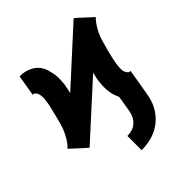

<svg xmlns="http://www.w3.org/2000/svg" viewBox="-223 -671 1030 1030"><g transform="rotate(-45 291.5 -156.5)"><path d="M259 223V115Q277 115 294.5 110Q312 105 326.5 92.5Q341 80 349.5 62.5Q358 45 361 27L376 -64Q373 -72 369.5 -80Q366 -88 363.5 -96Q361 -104 359.5 -112.5Q358 -121 357 -129.5Q356 -138 355.5 -146Q355 -154 355.5 -165.5Q356 -177 356.5 -186Q357 -195 358 -201L360 -214Q361 -218 361.5 -222.5Q362 -227 363.5 -232Q365 -237 366 -242Q367 -247 368 -250L369 -255L71 16L48 -4L-17 -64L-16 -65Q-6 -74 2.5 -85Q11 -96 18 -108Q25 -120 31 -132Q37 -144 41.5 -156Q46 -168 49.5 -181Q53 -194 56.5 -206.5Q60 -219 63 -231.5Q66 -244 69 -256.5Q72 -269 75.5 -284Q79 -299 81 -307L82 -318Q84 -326 84.5 -334Q85 -342 85.5 -349.5Q86 -357 85 -364.5Q84 -372 81.5 -379Q79 -386 73.5 -393Q68 -400 63 -400H56L76 -520Q91 -520 105 -518Q119 -516 132.5 -511Q146 -506 158 -498.5Q170 -491 179.5 -481.5Q189 -472 196 -459.5Q203 -447 207 -434Q211 -421 214 -406.5Q217 -392 218 -378Q219 -364 218 -346.5Q217 -329 216 -319L213 -306Q213 -302 212 -297.5Q211 -293 210 -288Q209 -283 208 -278Q207 -273 206 -270L205 -265L502 -536L525 -516L590 -456L589 -455Q580 -446 571.5 -435Q563 -424 556 -412Q549 -400 543 -388Q537 -376 532.5 -364Q528 -352 524.5 -339Q521 -326 517.5 -313.5Q514 -301 510.5 -288.5Q507 -276 504 -263.5Q501 -251 497.5 -236Q494 -221 493 -213L491 -202Q490 -194 489 -186Q488 -178 488 -170.5Q488 -163 488.5 -155.5Q489 -148 492 -141Q495 -134 500.5 -127Q506 -120 512 -120H518L493 27Q489 54 479.5 80.5Q470 107 453.5 130.5Q437 154 414.5 172.5Q392 191 365.5 202.5Q339 214 312 218.5Q285 223 259 223Z"/></g></svg>

Font: Iosevka Aile Heavy
Style: Italic
Weight: 900
Italic angle: -9°
Designer: Belleve Invis
Foundry: Belleve Invis
Version: Version 31.1.0; ttfautohint (v1.8.4)